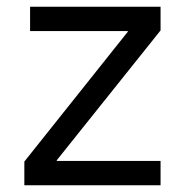

<svg xmlns="http://www.w3.org/2000/svg" viewBox="-20 -548 539 568"><path d="M52 0V-70L358 -454V-456H69V-528H455V-458L148 -74V-72H455V0Z"/></svg>

Font: Lopes Sans
Style: Regular
Weight: 400
Designer: Gabriel Lam, Diego Maldonado
Foundry: TypeRant, Foresti Design
Version: Version 4.000